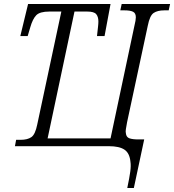

<svg xmlns="http://www.w3.org/2000/svg" viewBox="-20 -734 874 964"><path d="M619 210Q630 158 634 128Q638 98 635 79Q631 35 605 17.5Q579 0 527 0H55L61 -32H84Q118 -32 137.5 -45.5Q157 -59 167 -109L288 -676H228Q180 -676 162 -657.5Q144 -639 132 -597L119 -553H82L121 -714H535L505 -553H467Q470 -581 472 -598Q474 -615 474 -626Q474 -650 463 -663Q452 -676 418 -676H354L219 -39H535L655 -605Q662 -633 662 -647Q662 -668 648 -675Q634 -682 605 -682H584L591 -714H834L827 -682H805Q771 -682 751.5 -669Q732 -656 722 -605L618 -120Q614 -99 612 -85.5Q610 -72 612 -65Q614 -45 630 -39.5Q646 -34 673 -34H704L652 210Z"/></svg>

Font: Noto Serif SemiCondensed Light
Style: Italic
Weight: 300
Width: 4
Italic angle: -12°
Designer: Monotype Design Team
Foundry: Monotype Imaging Inc.
Version: Version 2.013; ttfautohint (v1.8.4.7-5d5b)